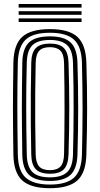

<svg xmlns="http://www.w3.org/2000/svg" viewBox="-20 -958 514 986"><path d="M236.5 8.5Q137.8 8.5 94.1 -31.5Q50.5 -71.5 48.8 -163.2Q47.8 -229.2 47.1 -287.5Q46.5 -345.8 46.5 -401.4Q46.5 -457 47.1 -514.6Q47.8 -572.2 48.8 -637Q50.5 -728.8 94.1 -768.6Q137.8 -808.5 236.5 -808.5Q333.8 -808.5 377.2 -768.8Q420.8 -729 423.5 -637.5Q425.5 -572.5 426.5 -515Q427.5 -457.5 427.4 -402Q427.2 -346.5 426.4 -288Q425.5 -229.5 423.5 -162.8Q420.8 -69.8 376.5 -30.6Q332.2 8.5 236.5 8.5ZM236.5 -10.2Q321 -10.2 359.8 -45.4Q398.5 -80.5 400.8 -164Q402.2 -226 403.1 -282.8Q404 -339.5 404 -395.2Q404 -451 403.2 -510.2Q402.5 -569.5 400.8 -636.5Q398.5 -719 360 -754.4Q321.5 -789.8 236.5 -789.8Q148.5 -789.8 111 -753.6Q73.5 -717.5 71.5 -636.5Q70.2 -578.5 69.6 -524Q69 -469.5 69 -413.6Q69 -357.8 69.6 -296.5Q70.2 -235.2 71.5 -164Q73.2 -78.8 113.4 -44.5Q153.5 -10.2 236.5 -10.2ZM236.5 -28.8Q161.8 -28.8 128.9 -60.1Q96 -91.5 94.5 -164Q93.5 -229.2 92.9 -287.4Q92.2 -345.5 92.2 -401.1Q92.2 -456.8 92.9 -514.4Q93.5 -572 94.5 -636.5Q96 -708.8 128.8 -740Q161.5 -771.2 236.5 -771.2Q309.2 -771.2 342.4 -740.1Q375.5 -709 377.8 -635.8Q379.5 -576.8 380.5 -519.9Q381.5 -463 381.5 -405.8Q381.5 -348.5 380.6 -288.9Q379.8 -229.2 377.8 -164.5Q375.5 -91.2 342.1 -60Q308.8 -28.8 236.5 -28.8ZM236.5 -47.2Q295 -47.2 324 -73.2Q353 -99.2 354.8 -165.2Q356.5 -226.8 357.2 -284.2Q358 -341.8 358.1 -398.4Q358.2 -455 357.5 -513.4Q356.8 -571.8 354.8 -635Q353 -700.5 324.2 -726.6Q295.5 -752.8 236.5 -752.8Q173.8 -752.8 146.2 -725.5Q118.8 -698.2 117.5 -635.8Q116 -571.5 115.2 -514.2Q114.5 -457 114.6 -401.6Q114.8 -346.2 115.4 -288.2Q116 -230.2 117.5 -164.5Q118.8 -102.5 146.1 -74.9Q173.5 -47.2 236.5 -47.2ZM236.5 -65.8Q186.2 -65.8 163.9 -89Q141.5 -112.2 140.5 -165.2Q138.8 -243 138.2 -320.2Q137.8 -397.5 138.2 -475.9Q138.8 -554.2 140.5 -635.5Q141.5 -689.5 164.8 -711.9Q188 -734.2 236.5 -734.2Q285.8 -734.2 308.1 -711.2Q330.5 -688.2 332 -634.8Q333.8 -574.8 334.8 -518.9Q335.8 -463 335.8 -407.1Q335.8 -351.2 334.9 -292.2Q334 -233.2 332 -167Q330.5 -113.5 308.8 -89.6Q287 -65.8 236.5 -65.8ZM236.5 -84.2Q273 -84.2 290.6 -102.9Q308.2 -121.5 309 -167.8Q310 -222 310.6 -275.9Q311.2 -329.8 311.4 -386Q311.5 -442.2 311 -503.2Q310.5 -564.2 309 -632.8Q308.2 -680 290 -697.9Q271.8 -715.8 236.5 -715.8Q199 -715.8 181.6 -697.4Q164.2 -679 163.2 -634.8Q161.5 -556.5 160.9 -481.9Q160.2 -407.2 160.8 -329.8Q161.2 -252.2 163.2 -165.5Q164.2 -122 181.2 -103.1Q198.2 -84.2 236.5 -84.2ZM75.8 -919V-937.5H398.8V-919ZM75.8 -845V-863.5H398.8V-845ZM75.8 -882V-900.5H398.8V-882Z"/></svg>

Font: Big Shoulders Inline Text Thin
Style: Bold
Weight: 700
Version: Version 2.002